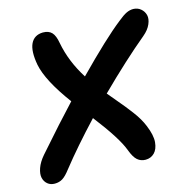

<svg xmlns="http://www.w3.org/2000/svg" viewBox="-114 -803 910 926"><g transform="rotate(-15 341.0 -339.5)"><path d="M47.9 19Q26.9 19 12.5 7.1Q-2 -4.9 -6.6 -24.4Q-11.2 -43.9 -1.5 -72Q8.3 -100.1 33.2 -128.9Q148.9 -261.2 227.1 -344.2Q131.8 -473.1 115.2 -556.2Q102.1 -627.4 119.4 -663.3Q136.7 -699.2 180.2 -700.2Q209 -700.2 224.4 -684.1Q239.7 -668 246.1 -629.9Q264.2 -533.7 321.8 -442.9Q470.2 -594.2 551.8 -658.2Q578.6 -680.2 595.7 -688.5Q612.8 -696.8 630.9 -696.8Q652.3 -696.3 667.7 -683.3Q683.1 -670.4 688 -651.1Q692.9 -631.8 682.1 -606.4Q671.4 -581.1 644 -558.1Q535.2 -467.8 401.9 -335.9Q413.6 -321.8 436.8 -294.2Q460 -266.6 472.7 -251Q485.4 -235.4 501.7 -213.6Q518.1 -191.9 529.3 -172.6Q540.5 -153.3 547.9 -134.8Q569.3 -83.5 566.2 -49.1Q563 -14.6 545.2 3.2Q527.3 21 501 21Q477.5 21 460.4 6.3Q443.4 -8.3 429.2 -46.9Q405.3 -111.8 307.1 -238.8Q201.7 -126.5 126 -30.8Q104.5 -2.4 87.4 8.3Q70.3 19 47.9 19Z"/></g></svg>

Font: Shantell Sans Bouncy
Style: Italic
Weight: 600
Italic angle: -11.31°
Designer: Stephen Nixon, Anya Danilova, Shantell Martin
Foundry: Arrow Type
Version: Version 1.006;[9816181b4]